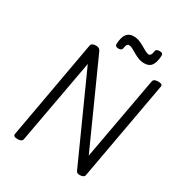

<svg xmlns="http://www.w3.org/2000/svg" viewBox="-271 -1408 1511 1609"><g transform="rotate(30 484.5 -603.5)"><path d="M137 14Q93 14 98 -14L269 -967Q272 -981 284 -987.5Q296 -994 318 -994Q336 -994 346 -987.5Q356 -981 363 -967L724 -165L870 -967Q873 -981 885 -987.5Q897 -994 919 -994Q964 -994 958 -967L786 -14Q784 0 772 7Q760 14 739 14Q723 14 714.5 9Q706 4 699 -14L333 -826L185 -14Q183 0 171 7Q159 14 137 14ZM490 -1066Q457 -1066 458 -1093Q461 -1160 484.5 -1190Q508 -1220 551 -1220Q581 -1220 607.5 -1209.5Q634 -1199 657.5 -1185Q681 -1171 701 -1160.5Q721 -1150 736 -1150Q746 -1150 753.5 -1161.5Q761 -1173 764 -1197Q766 -1221 802 -1221Q820 -1221 827 -1214.5Q834 -1208 834 -1194Q831 -1131 809 -1099Q787 -1067 740 -1067Q708 -1067 681.5 -1077.5Q655 -1088 632 -1101.5Q609 -1115 590 -1125.5Q571 -1136 555 -1136Q543 -1136 536 -1125.5Q529 -1115 526 -1092Q525 -1079 515.5 -1072.5Q506 -1066 490 -1066Z"/></g></svg>

Font: Playwrite DE VA
Style: Regular
Weight: 400
Designer: Veronika Burian, José Scaglione
Foundry: TypeTogether
Version: Version 1.002